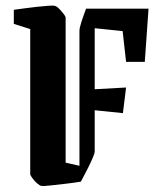

<svg xmlns="http://www.w3.org/2000/svg" viewBox="-20 -636 550 667"><path d="M208 -71 256 -60V-529Q256 -539 263 -560.5Q270 -582 279 -606H496L483 -421H418L406 -528L309 -538V-326L418 -332L407 -243L309 -253V-110Q309 -104 302.5 -88.5Q296 -73 286 -53L261 -5Q237 -1 207 2.5Q177 6 153 8.5Q129 11 124 10Q118 9 109 1Q100 -7 93 -16.5Q86 -26 85 -30V-535L28 -553V-602Q43 -604 65 -607Q87 -610 109.5 -612.5Q132 -615 148.5 -616Q165 -617 169 -616Q176 -615 184.5 -606.5Q193 -598 200 -589Q207 -580 208 -576Z"/></svg>

Font: Grenze Gotisch SemiBold
Style: Regular
Weight: 600
Designer: Renata Polastri
Foundry: Omnibus-Type
Version: Version 1.001